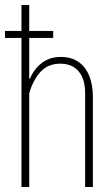

<svg xmlns="http://www.w3.org/2000/svg" viewBox="-26 -749 448 769"><path d="M60 0V-729H91V-434H94Q111 -474 142.5 -497.5Q174 -521 217 -521Q260 -521 288.5 -501Q317 -481 331.5 -445Q346 -409 346 -360V0H315V-375Q315 -415 303 -441Q291 -467 269 -480.5Q247 -494 216 -494Q166 -494 136 -461Q106 -428 91 -375V0ZM-6 -597V-625H187V-597Z"/></svg>

Font: Hubot Sans Condensed ExtraLight
Style: Regular
Weight: 200
Width: 3
Designer: Deni Anggara
Foundry: GitHub, Inc., Subsidiary of Microsoft Corporation
Version: Version 2.000